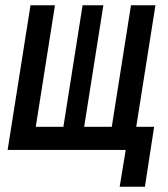

<svg xmlns="http://www.w3.org/2000/svg" viewBox="-20 -570 640 730"><path d="M435 140H531L566 -88H498L571 -550H478L405 -88H300L373 -550H294L221 -88H116L189 -550H96L9 0H458Z"/></svg>

Font: JetBrains Mono SemiBold
Style: Italic
Weight: 472
Italic angle: -9°
Monospace: yes
Designer: Philipp Nurullin, Konstantin Bulenkov
Foundry: JetBrains
Version: Version 2.305